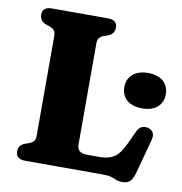

<svg xmlns="http://www.w3.org/2000/svg" viewBox="-80 -775 825 869"><g transform="rotate(10 332.0 -341.0)"><path d="M362.5 -625 342 -618Q329 -613 321.8 -604.8Q314.5 -596.5 314.5 -580.5V-117Q314.5 -94.5 326 -85Q337.5 -75.5 359.5 -75.5H420Q460 -75.5 485.5 -92.5Q511 -109.5 533.5 -158L560.5 -217Q577 -251.5 610.5 -243.5Q627.5 -239.5 635 -226.5Q642.5 -213.5 637 -193L594.5 -35.5Q587 -7.5 575 5.5Q563 18.5 539 18.5Q518.5 18.5 499.2 9.2Q480 0 448 0H89.5Q46 0 46 -36Q46 -63.5 73 -75L94 -82Q106.5 -87 113.8 -95.2Q121 -103.5 121 -119.5V-580.5Q121 -596.5 113.8 -604.8Q106.5 -613 94 -618L73 -625Q46 -636.5 46 -664Q46 -700 89.5 -700H346.5Q389.5 -700 389.5 -664Q389.5 -636.5 362.5 -625ZM569 -325.5Q524.5 -325.5 499 -347.2Q473.5 -369 473.5 -407Q473.5 -444 499 -466Q524.5 -488 569 -488Q614 -488 639 -466Q664 -444 664 -407Q664 -369.5 639 -347.5Q614 -325.5 569 -325.5Z"/></g></svg>

Font: Fraunces 9pt Soft
Style: Bold
Weight: 700
Version: Version 1.000;[b76b70a41]